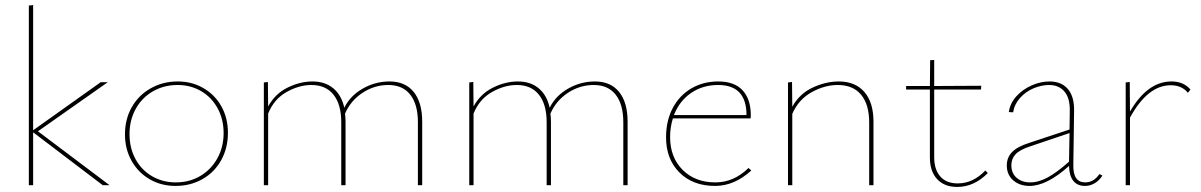

<svg xmlns="http://www.w3.org/2000/svg" viewBox="-20 -732 4749 759"><path d="M386 0 111 -209V0H94V-710L111 -712V-217L378 -407H406L130 -213L413 0Z M474 -201Q474 -261 501 -308.5Q528 -356 576 -383Q624 -410 683 -410Q739 -410 784.5 -383.5Q830 -357 855.5 -311Q881 -265 881 -207Q881 -147 854.5 -99Q828 -51 780.5 -24Q733 3 674 3Q617 3 571.5 -23.5Q526 -50 500 -96.5Q474 -143 474 -201ZM864 -206Q864 -260 840.5 -303.5Q817 -347 775.5 -371.5Q734 -396 682 -396Q628 -396 584.5 -371Q541 -346 516.5 -301.5Q492 -257 492 -202Q492 -147 515.5 -103.5Q539 -60 581 -35.5Q623 -11 675 -11Q729 -11 772 -36.5Q815 -62 839.5 -106.5Q864 -151 864 -206Z M1649 -251V0H1632V-249Q1632 -319 1602 -357.5Q1572 -396 1515 -396Q1460 -396 1413 -365Q1366 -334 1344 -283Q1346 -263 1346 -251V0H1329V-249Q1329 -319 1298.5 -357.5Q1268 -396 1211 -396Q1162 -396 1112.5 -368Q1063 -340 1040 -283V0H1023V-406L1039 -408L1040 -311Q1067 -361 1116.5 -385.5Q1166 -410 1215 -410Q1265 -410 1297.5 -383Q1330 -356 1341 -306Q1364 -353 1413.5 -381.5Q1463 -410 1520 -410Q1582 -410 1615.5 -368.5Q1649 -327 1649 -251Z M2461 -251V0H2444V-249Q2444 -319 2414 -357.5Q2384 -396 2327 -396Q2272 -396 2225 -365Q2178 -334 2156 -283Q2158 -263 2158 -251V0H2141V-249Q2141 -319 2110.5 -357.5Q2080 -396 2023 -396Q1974 -396 1924.5 -368Q1875 -340 1852 -283V0H1835V-406L1851 -408L1852 -311Q1879 -361 1928.5 -385.5Q1978 -410 2027 -410Q2077 -410 2109.5 -383Q2142 -356 2153 -306Q2176 -353 2225.5 -381.5Q2275 -410 2332 -410Q2394 -410 2427.5 -368.5Q2461 -327 2461 -251Z M2950 -58Q2883 3 2807 3Q2719 3 2666 -50Q2613 -103 2613 -189Q2613 -255 2639.5 -305Q2666 -355 2713 -382.5Q2760 -410 2819 -410Q2884 -410 2916 -374.5Q2948 -339 2948 -277Q2948 -268 2947 -264H2640Q2629 -229 2629 -190Q2629 -110 2678.5 -60.5Q2728 -11 2808 -11Q2881 -11 2939 -68ZM2644 -277H2931Q2931 -396 2819 -396Q2758 -396 2712 -364.5Q2666 -333 2644 -277Z M3433 -251V0H3416V-248Q3416 -319 3384 -357.5Q3352 -396 3292 -396Q3240 -396 3188.5 -367.5Q3137 -339 3112 -282V0H3095V-406L3111 -408L3112 -310Q3140 -361 3192 -385.5Q3244 -410 3296 -410Q3361 -410 3397 -368.5Q3433 -327 3433 -251Z M3885 -48Q3831 7 3764 7Q3713 7 3684.5 -24Q3656 -55 3656 -109V-378H3562V-392H3656L3657 -494L3673 -495V-392L3859 -393L3858 -378H3673V-110Q3673 -62 3697 -34.5Q3721 -7 3766 -7Q3827 -7 3875 -58Z M4338 -38Q4326 -19 4308 -8Q4290 3 4269 3Q4239 3 4223 -17Q4207 -37 4206 -76Q4118 3 4050 3Q4011 3 3985.5 -19Q3960 -41 3960 -78Q3960 -109 3980.5 -130.5Q4001 -152 4048 -167L4208 -220L4209 -294Q4210 -344 4188 -370Q4166 -396 4127 -396Q4097 -396 4066 -383Q4035 -370 4012.5 -345Q3990 -320 3985 -288L3968 -289Q3973 -324 3998 -351.5Q4023 -379 4058.5 -394.5Q4094 -410 4129 -410Q4176 -410 4201.5 -380Q4227 -350 4226 -294L4223 -81Q4221 -11 4270 -11Q4304 -11 4326 -44ZM4052 -11Q4086 -11 4122.5 -31Q4159 -51 4206 -93L4208 -206L4054 -154Q4011 -140 3994.5 -122Q3978 -104 3978 -79Q3978 -47 3999 -29Q4020 -11 4052 -11Z M4686 -378 4676 -365Q4652 -395 4608 -395Q4517 -395 4447 -267V0H4430V-406L4446 -408L4447 -291Q4516 -410 4611 -410Q4659 -410 4686 -378Z"/></svg>

Font: Ysabeau Thin
Style: Regular
Weight: 200
Designer: Christian Thalmann (Catharsis Fonts)
Version: Version 0.003